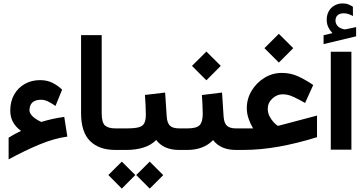

<svg xmlns="http://www.w3.org/2000/svg" viewBox="-20 -884 2144 1132"><path d="M104 -112.3Q40.5 -158.2 40.5 -231.4Q40.5 -286.1 63.5 -326.4Q86.4 -366.7 126.2 -389.2Q166 -411.6 216.3 -411.6Q257.3 -411.6 288.8 -396Q320.3 -380.4 346.2 -355.5L307.1 -259.3Q288.6 -272.5 266.4 -284.2Q244.1 -295.9 222.7 -295.9Q153.8 -295.9 153.8 -231.9Q153.8 -217.8 169.9 -200.4Q186 -183.1 223.1 -165Q289.6 -185.5 358.9 -194.8L377 -78.6Q301.8 -68.8 214.8 -33Q127.9 2.9 30.8 55.7V-72.3Q50.8 -85 68.1 -94.2Q85.4 -103.5 104 -112.3Z M672.4 0H660.2Q564 0 511 -52.5Q458 -105 458 -217.3V-676.8H579.6V-216.8Q579.6 -161.6 598.9 -144.3Q618.2 -127 660.2 -127H672.4Z M1046.9 0H1035.2Q945.3 0 900.9 -58.6Q871.1 -28.3 826.2 -14.2Q781.2 0 725.6 0H652.8V-127H726.6Q772.9 -127 797.4 -133.5Q821.8 -140.1 830.8 -158Q839.8 -175.8 839.8 -208.5Q839.8 -236.8 838.1 -267.1Q836.4 -297.4 834.5 -324.2L953.6 -338.4L962.9 -197.3Q965.3 -159.2 981.9 -143.1Q998.5 -127 1036.1 -127H1046.9ZM783.2 147.9 862.8 68.8 942.4 148.4 862.8 228ZM618.7 147.9 698.2 68.8 777.8 147.9 698.2 228Z M1382.3 0H1370.6Q1280.8 0 1236.3 -58.1Q1208.5 -28.8 1169.9 -14.4Q1131.3 0 1086.4 0H1027.3V-127H1086.4Q1138.7 -127 1157 -146Q1175.3 -165 1175.3 -213.4Q1175.3 -239.7 1173.6 -268.6Q1171.9 -297.4 1170.4 -323.7L1289.1 -338.4L1298.3 -197.8Q1300.8 -159.2 1317.4 -143.1Q1334 -127 1371.6 -127H1382.3ZM1111.8 -495.6 1196.8 -580.1 1281.7 -495.6 1196.8 -410.6Z M1539.1 -600.1 1624 -684.6 1709 -600.1 1624 -515.1ZM1435.1 -246.1Q1435.1 -301.8 1463.6 -349.1Q1492.2 -396.5 1539.3 -425.3Q1586.4 -454.1 1641.6 -454.1Q1693.8 -454.1 1737.8 -433.8Q1781.7 -413.6 1826.7 -382.8L1778.8 -276.9Q1746.1 -295.9 1712.2 -312Q1678.2 -328.1 1647 -328.1Q1612.8 -328.1 1585.7 -303Q1558.6 -277.8 1558.6 -242.2Q1558.6 -218.3 1569.6 -197.5Q1580.6 -176.8 1594.5 -162.1Q1608.4 -147.5 1618.2 -142.1Q1621.1 -142.1 1626 -143.6L1849.1 -202.6V-75.2Q1731.4 -38.6 1623.3 -19.3Q1515.1 0 1414.1 0H1362.8V-127H1472.2Q1457 -152.3 1446 -183.3Q1435.1 -214.4 1435.1 -246.1Z M1939.9 -688.5Q1925.3 -704.1 1915.8 -723.4Q1906.2 -742.7 1906.2 -768.6Q1906.2 -787.6 1911.6 -802.7Q1917 -817.9 1926.3 -829.6Q1939.5 -846.2 1959 -855Q1978.5 -863.8 1999 -863.8Q2020 -863.8 2033.2 -858.4Q2046.4 -853 2060.5 -844.7L2061 -789.6Q2046.4 -797.4 2033.7 -801.5Q2021 -805.7 2005.9 -805.7Q1997.1 -805.7 1987.3 -803.2Q1977.5 -800.8 1970.2 -793.9Q1958 -782.7 1958 -762.2Q1958 -747.1 1968.3 -733.4Q1978.5 -719.7 2002 -712.9Q2004.4 -712.4 2006.8 -711.7Q2009.3 -710.9 2011.7 -710.9Q2014.2 -710.9 2016.1 -710.9L2079.6 -724.1V-669.9L1887.7 -624V-676.3ZM1930.2 -579.1H2051.8V-1.4H1930.2Z"/></svg>

Font: Vazir FD-WOL
Style: Bold-FD-WOL
Weight: 700
Designer: Saber Rastikerdar
Foundry: Saber Rastikerdar
Version: Version 30.1.0